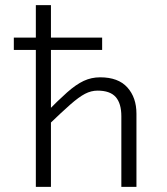

<svg xmlns="http://www.w3.org/2000/svg" viewBox="-20 -730 654 750"><path d="M179 -710V0H120V-710ZM379 -535H34V-583H379ZM167 -240 156 -286Q207 -338 242 -369Q277 -400 307 -414Q337 -428 371 -428Q442 -428 477.5 -388.5Q513 -349 513 -286V0H454V-276Q454 -326 432 -351Q410 -376 361 -376Q336 -376 312 -363.5Q288 -351 254.5 -321.5Q221 -292 167 -240Z"/></svg>

Font: Intel One Mono Light
Style: Regular
Weight: 300
Monospace: yes
Designer: Fred Shallcrass
Foundry: Frere-Jones Type LLC
Version: Version 1.004